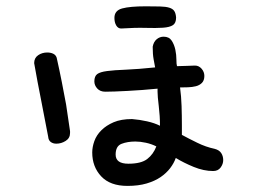

<svg xmlns="http://www.w3.org/2000/svg" viewBox="-20 -573 845 617"><path d="M89.8 -370.1Q89.8 -386.7 102.5 -395.5Q115.2 -404.3 131.8 -404.3Q142.6 -404.3 150.9 -400.4Q159.2 -396.5 162.1 -387.7Q170.9 -348.6 178.7 -309.1Q186.5 -269.5 192.4 -237.3L205.1 -151.4V-145.5Q205.1 -128.9 190.9 -120.1Q176.8 -111.3 161.1 -111.3Q150.4 -111.3 143.1 -116.7Q135.7 -122.1 134.8 -133.8Q123 -197.3 111.8 -252.9Q100.6 -308.6 89.8 -370.1ZM318.4 -278.3Q301.8 -278.3 292.5 -288.6Q283.2 -298.8 283.2 -311.5Q283.2 -328.1 292.5 -335Q301.8 -341.8 324.2 -344.7Q346.7 -347.7 384.3 -349.1Q421.9 -350.6 478.5 -356.4Q476.6 -367.2 473.6 -382.8Q470.7 -398.4 470.7 -422.9Q473.6 -438.5 483.4 -446.8Q493.2 -455.1 505.9 -455.1Q523.4 -455.1 531.7 -442.4Q540 -429.7 543.5 -413.1Q546.9 -396.5 546.9 -381.3Q546.9 -366.2 548.8 -360.4Q564.5 -360.4 579.6 -361.3Q594.7 -362.3 606.4 -362.3Q619.1 -362.3 627.9 -352.1Q636.7 -341.8 636.7 -329.1Q636.7 -314.5 628.9 -306.6Q621.1 -298.8 609.4 -295.9Q597.7 -293 584 -292.5Q570.3 -292 558.6 -292Q562.5 -263.7 563.5 -232.4Q564.5 -201.2 564.5 -169.9V-139.6Q585.9 -127.9 613.8 -114.3Q641.6 -100.6 669.9 -94.7Q684.6 -90.8 690.9 -81.1Q697.3 -71.3 697.3 -58.6Q697.3 -45.9 689 -34.7Q680.7 -23.4 665 -23.4Q634.8 -23.4 602.5 -36.6Q570.3 -49.8 544.9 -65.4Q539.1 -48.8 526.9 -32.7Q514.6 -16.6 496.1 -3.9Q477.5 8.8 451.2 16.6Q424.8 24.4 389.6 24.4Q334 24.4 305.2 -6.3Q276.4 -37.1 276.4 -83Q276.4 -100.6 283.2 -119.6Q290 -138.7 305.7 -154.3Q321.3 -169.9 345.2 -180.2Q369.1 -190.4 404.3 -190.4Q428.7 -188.5 452.6 -183.1Q476.6 -177.7 494.1 -168.9Q494.1 -200.2 490.2 -231.9Q486.3 -263.7 486.3 -278.3V-288.1Q436.5 -283.2 389.6 -280.8Q342.8 -278.3 318.4 -278.3ZM482.4 -102.5Q466.8 -110.4 448.7 -114.3Q430.7 -118.2 415 -118.2Q389.6 -118.2 370.6 -110.8Q351.6 -103.5 351.6 -76.2Q351.6 -46.9 392.6 -46.9Q433.6 -46.9 453.1 -62Q472.7 -77.1 482.4 -102.5ZM369.1 -481.4Q359.4 -481.4 353.5 -491.2Q347.7 -501 347.7 -515.6Q347.7 -539.1 372.6 -545.9Q397.5 -552.7 448.2 -552.7Q475.6 -552.7 494.1 -552.2Q512.7 -551.8 523.9 -548.3Q535.2 -544.9 540 -537.6Q544.9 -530.3 545.9 -516.6Q545.9 -499 535.6 -492.2Q525.4 -485.4 503.4 -483.9Q481.4 -482.4 448.2 -483.4Q415 -484.4 369.1 -481.4Z"/></svg>

Font: Gamja Flower
Style: Regular
Weight: 400
Designer: YoonDesign Inc.
Foundry: YoonDesign Inc.
Version: Version 3.00;build 20171102